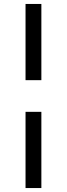

<svg xmlns="http://www.w3.org/2000/svg" viewBox="-20 -770 338 970"><path d="M109 -750V-365H189V-750ZM109 -205V180H189V-205Z"/></svg>

Font: Libre Baskerville
Style: Regular
Weight: 400
Designer: Pablo Impallari, Rodrigo Fuenzalida
Foundry: Pablo Impallari, Rodrigo Fuenzalida
Version: Version 1.051;Glyphs 3.2.3 (3260)